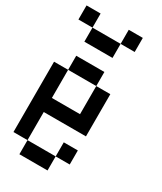

<svg xmlns="http://www.w3.org/2000/svg" viewBox="-208 -993 832 985"><g transform="rotate(30 208.5 -500.5)"><path d="M0 -166.7V-583.3H83.3V-416.7H250V-583.3H333.3V-333.3H83.3V-166.7ZM0 -833.3V-916.7H83.3V-833.3ZM333.3 -166.7H250V-250H333.3ZM333.3 -833.3H250V-916.7H333.3ZM83.3 -166.7H250V-83.3H83.3ZM83.3 -583.3V-666.7H250V-583.3ZM83.3 -833.3H250V-750H83.3Z"/></g></svg>

Font: Galmuri11 Condensed
Style: Regular
Weight: 400
Width: 3
Designer: Lee Minseo (quiple)
Version: Version 2.399;hotconv 1.1.1;makeotfexe 2.6.0 DEVELOPMENT